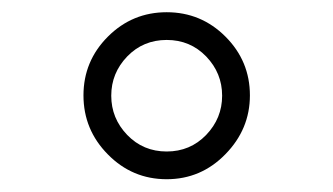

<svg xmlns="http://www.w3.org/2000/svg" viewBox="-20 -760 540 311"><path d="M314 -668.5Q288.1 -695.3 250 -695.3Q211.9 -695.3 186 -668.5Q160.2 -641.6 160.2 -605Q160.2 -568.4 186 -541.5Q211.9 -514.6 250 -514.6Q288.1 -514.6 314 -541.5Q339.8 -568.4 339.8 -605Q339.8 -641.6 314 -668.5ZM384.8 -605.5Q384.8 -550.8 345.2 -510.3Q305.7 -469.7 250 -469.7Q194.3 -469.7 154.8 -509.8Q115.2 -549.8 115.2 -605.5Q115.2 -661.1 154.8 -700.7Q194.3 -740.2 250 -740.2Q305.7 -740.2 345.2 -700.7Q384.8 -661.1 384.8 -605.5Z"/></svg>

Font: Rounded-X Mgen+ 1m light
Style: Regular
Weight: 200
Designer: [Source Han Sans]
Ryoko NISHIZUKA  (kana & ideographs); Paul D. Hunt (Latin, Greek & Cyrillic); Wenlong ZHANG  (bopomofo
Version: Version 1.059.20150602